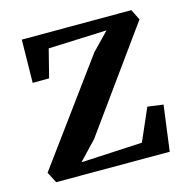

<svg xmlns="http://www.w3.org/2000/svg" viewBox="-85 -621 692 704"><g transform="rotate(-15 261.0 -269.0)"><path d="M366.5 -490 144.5 -481 117.5 -374.5 55 -374 57.5 -537.5 473.5 -538 493.5 -497.5 219 -116.5 152.5 -46.5 385 -58.5 438.5 -181 498 -173 475 0H44L22.5 -41.5L302.5 -424Z"/></g></svg>

Font: Merriweather 60pt SemiBold
Style: Regular
Weight: 600
Version: Version 2.100